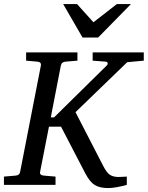

<svg xmlns="http://www.w3.org/2000/svg" viewBox="-36 -936 748 972"><path d="M512.2 16.1Q468.8 16.1 443.8 0.7Q418.9 -14.6 396 -58.1L272.9 -294.9H211.9L167 -65.9Q163.6 -48.3 187 -46.9L245.1 -42V0H-16.1V-42L42 -46.9Q63 -48.3 65.9 -65.9L170.9 -604Q174.3 -622.6 151.9 -624L96.2 -628.9V-670.9H356V-628.9L296.9 -624Q275.9 -622.6 272 -604L221.2 -341.8H237.8L503.9 -604Q510.3 -609.9 509 -616.7Q507.8 -623.5 497.1 -624L433.1 -628.9V-670.9H691.9V-628.9L607.9 -621.1L346.2 -368.2L484.9 -99.1Q503.4 -62 520.5 -51Q537.6 -40 564 -40Q573.2 -40 583.5 -40.8Q593.8 -41.5 606 -42V0Q583 6.3 557.4 11.2Q531.7 16.1 512.2 16.1ZM627 -915.5 460.9 -746.1H381.8L283.7 -915.5H354L437 -823.2L555.7 -915.5Z"/></svg>

Font: Charis
Style: Italic
Weight: 400
Italic angle: -11°
Designer: Walt Agee, Miriam Martin, Annie Olsen, Victor Gaultney, Lorna Priest, Alan Ward, Bob Hallissy, Martin Hosken, Sharon Cor
Foundry: SIL Global
Version: Version 7.000